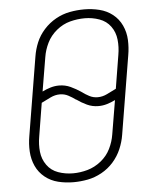

<svg xmlns="http://www.w3.org/2000/svg" viewBox="-53 -788 683 842"><g transform="rotate(-5 288.0 -367.5)"><path d="M237 8Q268 8 299.5 2Q331 -4 361 -20.5Q391 -37 413.5 -62.5Q436 -88 449 -118.5Q462 -149 467 -180L524 -525Q530 -559 528.5 -593Q527 -627 513 -657Q499 -687 473.5 -707Q448 -727 415.5 -735Q383 -743 349 -743H348Q317 -743 285 -737Q253 -731 223.5 -714.5Q194 -698 171 -672.5Q148 -647 135.5 -617Q123 -587 118 -555L61 -210Q55 -176 57 -142Q59 -108 72.5 -78.5Q86 -49 111.5 -28.5Q137 -8 169.5 0Q202 8 237 8ZM375 -354Q355 -354 338 -363Q321 -372 306 -383L305 -384Q284 -398 260.5 -409Q237 -420 210 -420Q191 -420 172.5 -414.5Q154 -409 136 -400L161 -549Q166 -581 181 -611.5Q196 -642 223.5 -664.5Q251 -687 283 -695.5Q315 -704 348 -704Q348 -704 348 -704Q348 -704 348 -704Q381 -704 412 -693Q443 -682 461.5 -656.5Q480 -631 483.5 -598Q487 -565 481 -531L457 -384Q437 -374 416.5 -364Q396 -354 375 -354ZM238 -31Q204 -31 173 -42Q142 -53 123.5 -79Q105 -105 101.5 -137.5Q98 -170 104 -204L128 -351Q148 -361 168.5 -371Q189 -381 210 -381Q230 -381 247 -372Q264 -363 279 -352H280Q301 -337 324.5 -326Q348 -315 375 -315Q394 -315 412.5 -320.5Q431 -326 449 -335L424 -186Q419 -154 404 -123.5Q389 -93 361.5 -71Q334 -49 302 -40Q270 -31 238 -31Q238 -31 238 -31Q238 -31 238 -31Z"/></g></svg>

Font: Iosevka Sparkle XLtObl
Style: Regular
Weight: 200
Italic angle: -9°
Designer: Belleve Invis
Foundry: Belleve Invis
Version: Version 4.5.0; ttfautohint (v1.8.3)